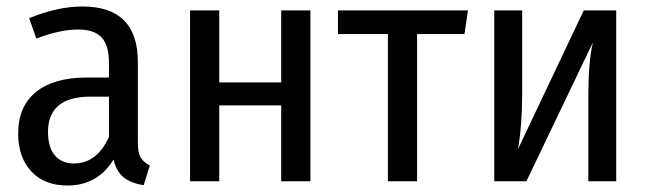

<svg xmlns="http://www.w3.org/2000/svg" viewBox="-20 -559 2000 592"><path d="M442 -49 423 12Q384 6 361.5 -12Q339 -30 330 -67Q281 13 188 13Q117 13 76.5 -30.5Q36 -74 36 -147Q36 -231 91 -275.5Q146 -320 248 -320H316V-364Q316 -419 293.5 -443.5Q271 -468 220 -468Q165 -468 92 -440L70 -503Q158 -539 234 -539Q405 -539 405 -368V-120Q405 -88 414 -73Q423 -58 442 -49ZM316 -137V-261H259Q128 -261 128 -152Q128 -105 149 -80Q170 -55 208 -55Q279 -55 316 -137Z M847 -234H656V0H566V-527H656V-305H847V-527H937V0H847Z M1412 -454H1266V0H1176V-454H1022V-527H1423Z M1880 0H1794V-262Q1794 -368 1808 -428L1603 0H1504V-527H1590V-270Q1590 -173 1577 -99L1780 -527H1880Z"/></svg>

Font: Fira Sans Condensed
Style: Regular
Weight: 400
Width: 3
Designer: bBox Type GmbH & Carrois Corporate GbR & Edenspiekermann AG
Foundry: bBox Type GmbH & Carrois Corporate GbR & Edenspiekermann AG
Version: Version 4.301